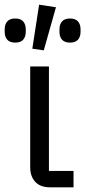

<svg xmlns="http://www.w3.org/2000/svg" viewBox="-44 -800 364 820"><path d="M0 0ZM270 0H170Q128 0 106.5 -23.5Q85 -47 85 -85V-516H165V-70H270ZM21 -618Q-2 -618 -13 -630.5Q-24 -643 -24 -664V-675Q-24 -696 -13 -708.5Q-2 -721 21 -721Q44 -721 55 -708.5Q66 -696 66 -675V-664Q66 -643 55 -630.5Q44 -618 21 -618ZM143 -585 94 -592 123 -780 195 -769ZM255 -618Q232 -618 221 -630.5Q210 -643 210 -664V-675Q210 -696 221 -708.5Q232 -721 255 -721Q278 -721 289 -708.5Q300 -696 300 -675V-664Q300 -643 289 -630.5Q278 -618 255 -618Z"/></svg>

Font: Aneliza
Style: Regular
Weight: 400
Designer: Mike Abbink, Paul van der Laan, Pieter van Rosmalen
Foundry: Bold Monday
Version: Version 3.001;September 8, 2019;FontCreator 11.5.0.2425 64-b